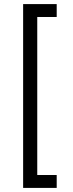

<svg xmlns="http://www.w3.org/2000/svg" viewBox="-20 -780 357 938"><path d="M93 138V-760H257V-697H162V75H257V138Z"/></svg>

Font: IBM Plex Sans Thai
Style: Regular
Weight: 400
Designer: Mike Abbink, Paul van der Laan, Pieter van Rosmalen, Ben Mitchell, Mark Frömberg
Foundry: Bold Monday
Version: Version 1.1